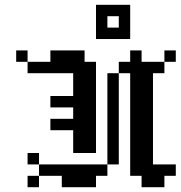

<svg xmlns="http://www.w3.org/2000/svg" viewBox="-20 -782 754 802"><path d="M47.6 -571.4H95.2V-523.8H47.6ZM95.2 -523.8H142.9V-476.2H95.2ZM142.9 -523.8H190.5V-476.2H142.9ZM190.5 -523.8H238.1V-476.2H190.5ZM238.1 -523.8H285.7V-476.2H238.1ZM285.7 -523.8H333.3V-476.2H285.7ZM333.3 -523.8H381V-476.2H333.3ZM285.7 -571.4H333.3V-523.8H285.7ZM238.1 -571.4H285.7V-523.8H238.1ZM190.5 -571.4H238.1V-523.8H190.5ZM285.7 -476.2H333.3V-428.6H285.7ZM285.7 -428.6H333.3V-381H285.7ZM285.7 -381H333.3V-333.3H285.7ZM285.7 -333.3H333.3V-285.7H285.7ZM285.7 -285.7H333.3V-238.1H285.7ZM285.7 -238.1H333.3V-190.5H285.7ZM333.3 -238.1H381V-190.5H333.3ZM333.3 -285.7H381V-238.1H333.3ZM333.3 -333.3H381V-285.7H333.3ZM333.3 -381H381V-333.3H333.3ZM333.3 -428.6H381V-381H333.3ZM333.3 -476.2H381V-428.6H333.3ZM238.1 -381H285.7V-333.3H238.1ZM190.5 -381H238.1V-333.3H190.5ZM238.1 -285.7H285.7V-238.1H238.1ZM190.5 -285.7H238.1V-238.1H190.5ZM285.7 -190.5H333.3V-142.9H285.7ZM333.3 -190.5H381V-142.9H333.3ZM333.3 -47.6H381V0H333.3ZM333.3 -95.2H381V-47.6H333.3ZM285.7 -95.2H333.3V-47.6H285.7ZM238.1 -95.2H285.7V-47.6H238.1ZM238.1 -47.6H285.7V0H238.1ZM285.7 -47.6H333.3V0H285.7ZM190.5 -95.2H238.1V-47.6H190.5ZM142.9 -95.2H190.5V-47.6H142.9ZM95.2 -142.9H142.9V-95.2H95.2ZM95.2 -47.6H142.9V0H95.2ZM381 -95.2H428.6V-47.6H381ZM428.6 -142.9H476.2V-95.2H428.6ZM428.6 -190.5H476.2V-142.9H428.6ZM428.6 -238.1H476.2V-190.5H428.6ZM428.6 -285.7H476.2V-238.1H428.6ZM428.6 -333.3H476.2V-285.7H428.6ZM428.6 -381H476.2V-333.3H428.6ZM428.6 -428.6H476.2V-381H428.6ZM428.6 -476.2H476.2V-428.6H428.6ZM476.2 -523.8H523.8V-476.2H476.2ZM523.8 -523.8H571.4V-476.2H523.8ZM571.4 -523.8H619V-476.2H571.4ZM619 -523.8H666.7V-476.2H619ZM523.8 -571.4H571.4V-523.8H523.8ZM523.8 -476.2H571.4V-428.6H523.8ZM571.4 -476.2H619V-428.6H571.4ZM571.4 -428.6H619V-381H571.4ZM571.4 -381H619V-333.3H571.4ZM523.8 -381H571.4V-333.3H523.8ZM523.8 -428.6H571.4V-381H523.8ZM523.8 -333.3H571.4V-285.7H523.8ZM523.8 -285.7H571.4V-238.1H523.8ZM523.8 -238.1H571.4V-190.5H523.8ZM571.4 -285.7H619V-238.1H571.4ZM571.4 -333.3H619V-285.7H571.4ZM571.4 -238.1H619V-190.5H571.4ZM571.4 -190.5H619V-142.9H571.4ZM523.8 -190.5H571.4V-142.9H523.8ZM523.8 -142.9H571.4V-95.2H523.8ZM571.4 -142.9H619V-95.2H571.4ZM523.8 -95.2H571.4V-47.6H523.8ZM571.4 -95.2H619V-47.6H571.4ZM619 -95.2H666.7V-47.6H619ZM666.7 -95.2H714.3V-47.6H666.7ZM619 -47.6H666.7V0H619ZM571.4 -47.6H619V0H571.4ZM666.7 -571.4H714.3V-523.8H666.7ZM381 -666.7H428.6V-619H381ZM428.6 -666.7H476.2V-619H428.6ZM476.2 -666.7H523.8V-619H476.2ZM476.2 -714.3H523.8V-666.7H476.2ZM476.2 -761.9H523.8V-714.3H476.2ZM428.6 -761.9H476.2V-714.3H428.6ZM381 -761.9H428.6V-714.3H381ZM381 -714.3H428.6V-666.7H381Z"/></svg>

Font: Jacquard 12
Style: Regular
Weight: 400
Designer: Sarah Cadigan-Fried
Version: Version 1.000; ttfautohint (v1.8.4.7-5d5b)